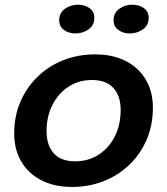

<svg xmlns="http://www.w3.org/2000/svg" viewBox="-20 -766 695 798"><path d="M280 11Q205.5 11 151.5 -17Q97.5 -45 68.2 -95Q39 -145 39 -211.5Q39 -283 64.8 -343Q90.5 -403 136.2 -447.2Q182 -491.5 243 -515.8Q304 -540 375 -540Q449.5 -540 503.5 -512Q557.5 -484 586.5 -434Q615.5 -384 615.5 -319Q615.5 -246 589.5 -185.5Q563.5 -125 517.5 -81Q471.5 -37 410.5 -13Q349.5 11 280 11ZM292.5 -95.5Q347 -95.5 389.8 -123Q432.5 -150.5 457 -198.8Q481.5 -247 481.5 -309Q481.5 -367 451.5 -400.2Q421.5 -433.5 362.5 -433.5Q306.5 -433.5 264 -405.2Q221.5 -377 197.5 -329Q173.5 -281 173.5 -221.5Q173.5 -162 203.5 -128.8Q233.5 -95.5 292.5 -95.5ZM293.5 -627Q265.5 -627 245.8 -641.5Q226 -656 226 -681.5Q226 -712.5 249.8 -729.5Q273.5 -746.5 304.5 -746.5Q332 -746.5 352 -732.2Q372 -718 372 -692Q372 -661 348 -644Q324 -627 293.5 -627ZM519.5 -627Q491.5 -627 471.8 -641.5Q452 -656 452 -681.5Q452 -712.5 475.8 -729.5Q499.5 -746.5 530 -746.5Q557.5 -746.5 577.8 -732.2Q598 -718 598 -692Q598 -661 574 -644Q550 -627 519.5 -627Z"/></svg>

Font: Epilogue SemiBold
Style: Italic
Weight: 600
Italic angle: -12°
Designer: Tyler Finck
Foundry: Etcetera Type Co
Version: Version 2.111; ttfautohint (v1.8.3)